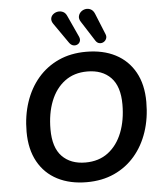

<svg xmlns="http://www.w3.org/2000/svg" viewBox="-62 -1007 909 1071"><g transform="rotate(-5 392.5 -471.5)"><path d="M381 10Q287 10 217 -26Q147 -62 108.5 -131.5Q70 -201 70 -299Q70 -389 95.5 -465Q121 -541 169 -597Q217 -653 285 -684Q353 -715 439 -715Q534 -715 603.5 -679Q673 -643 711.5 -574Q750 -505 750 -407Q750 -316 724.5 -240Q699 -164 651 -108Q603 -52 535 -21Q467 10 381 10ZM383 -100Q458 -100 510 -139.5Q562 -179 589 -248Q616 -317 616 -405Q616 -506 568 -555.5Q520 -605 436 -605Q362 -605 310 -566Q258 -527 231 -458.5Q204 -390 204 -301Q204 -199 252 -149.5Q300 -100 383 -100ZM496 -773 425 -884Q414 -901 417 -915.5Q420 -930 431 -940Q442 -950 457 -952.5Q472 -955 486 -948Q500 -941 508 -922L556 -804Q562 -790 557 -778Q552 -766 541 -760Q530 -754 517.5 -756.5Q505 -759 496 -773ZM349 -774 271 -886Q260 -902 262 -916Q264 -930 275 -939.5Q286 -949 301 -951.5Q316 -954 330.5 -947.5Q345 -941 353 -922L408 -802Q414 -788 410 -776.5Q406 -765 395 -759.5Q384 -754 371.5 -757Q359 -760 349 -774Z"/></g></svg>

Font: Nunito ExtraLight
Style: Italic
Weight: 200
Italic angle: -9°
Designer: Vernon Adams
Foundry: Vernon Adams
Version: Version 3.602